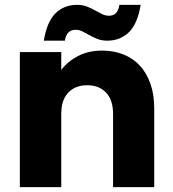

<svg xmlns="http://www.w3.org/2000/svg" viewBox="-20 -773 714 793"><path d="M233 0H62V-558H233V-484Q259 -519 302 -541.5Q345 -564 402 -564Q450 -564 490 -548Q530 -532 558 -501.5Q586 -471 601.5 -426.5Q617 -382 617 -326V0H447V-303Q447 -360 418 -390.5Q389 -421 340 -421Q291 -421 262 -390.5Q233 -360 233 -303ZM161 -605Q174 -684 209.5 -718.5Q245 -753 299 -753Q321 -753 339 -746Q357 -739 372 -730.5Q387 -722 401 -715Q415 -708 430 -708Q467 -708 473 -753H561Q548 -674 512 -639.5Q476 -605 423 -605Q400 -605 382.5 -612Q365 -619 350 -627.5Q335 -636 321 -643Q307 -650 292 -650Q255 -650 248 -605Z"/></svg>

Font: SVN-Poppins
Style: Bold
Weight: 700
Designer: Ninad Kale (Devanagari), Jonny Pinhorn (Latin)
Foundry: Indian Type Foundry
Version: Version 3.200;PS 1.000;hotconv 16.6.54;makeotf.lib2.5.65590